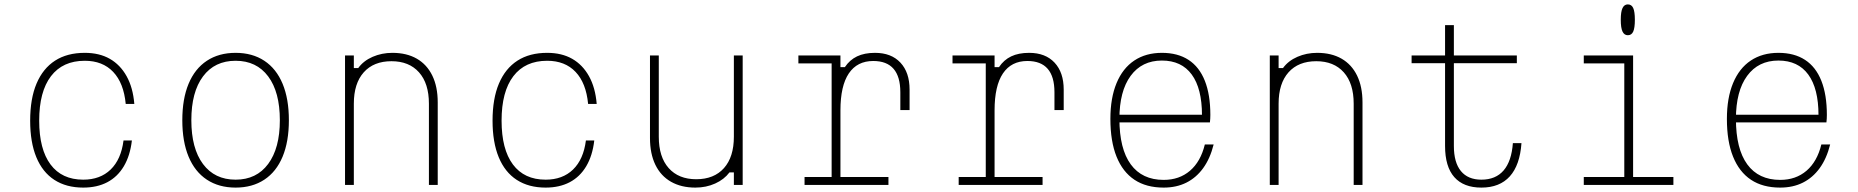

<svg xmlns="http://www.w3.org/2000/svg" viewBox="-20 -840 8440 872"><path d="M358 12Q281 12 227 -23Q173 -58 145 -126Q117 -194 117 -292Q117 -392 146 -460.5Q175 -529 230 -564.5Q285 -600 365 -600Q431 -600 478.5 -573Q526 -546 555 -494Q584 -442 590 -368H551Q542 -463 494 -513.5Q446 -564 365 -564Q265 -564 211.5 -494Q158 -424 158 -292Q158 -162 209.5 -93Q261 -24 358 -24Q435 -24 482.5 -70Q530 -116 541 -202H579Q571 -133 542.5 -85Q514 -37 467.5 -12.5Q421 12 358 12Z M1050 12Q974 12 919.5 -24Q865 -60 836.5 -128.5Q808 -197 808 -294Q808 -391 836.5 -459.5Q865 -528 919.5 -564Q974 -600 1050 -600Q1126 -600 1180.5 -564Q1235 -528 1263.5 -459.5Q1292 -391 1292 -294Q1292 -197 1263.5 -128.5Q1235 -60 1180.5 -24Q1126 12 1050 12ZM1050 -24Q1145 -24 1198 -95.5Q1251 -167 1251 -294Q1251 -422 1198 -493Q1145 -564 1050 -564Q955 -564 902 -493Q849 -422 849 -294Q849 -166 902 -95Q955 -24 1050 -24Z M1547 0V-588H1587V-531H1607Q1631 -564 1672.5 -582Q1714 -600 1762 -600Q1827 -600 1873 -573.5Q1919 -547 1943.5 -496.5Q1968 -446 1968 -375V0H1928V-369Q1928 -461 1883 -511.5Q1838 -562 1758 -562Q1677 -562 1632 -511.5Q1587 -461 1587 -369V0Z M2458 12Q2381 12 2327 -23Q2273 -58 2245 -126Q2217 -194 2217 -292Q2217 -392 2246 -460.5Q2275 -529 2330 -564.5Q2385 -600 2465 -600Q2531 -600 2578.5 -573Q2626 -546 2655 -494Q2684 -442 2690 -368H2651Q2642 -463 2594 -513.5Q2546 -564 2465 -564Q2365 -564 2311.5 -494Q2258 -424 2258 -292Q2258 -162 2309.5 -93Q2361 -24 2458 -24Q2535 -24 2582.5 -70Q2630 -116 2641 -202H2679Q2671 -133 2642.5 -85Q2614 -37 2567.5 -12.5Q2521 12 2458 12Z M3353 -588V0H3313V-57H3293Q3269 -25 3228 -6.5Q3187 12 3138 12Q3074 12 3027.5 -14.5Q2981 -41 2956.5 -91.5Q2932 -142 2932 -213V-588H2972V-219Q2972 -127 3017 -76.5Q3062 -26 3142 -26Q3223 -26 3268 -76.5Q3313 -127 3313 -219V-588Z M3606 -588H3797V-535H3817Q3839 -568 3872.5 -584Q3906 -600 3954 -600Q4028 -600 4069.5 -555.5Q4111 -511 4111 -433V-340H4069V-421Q4069 -563 3946 -563Q3873 -563 3835 -506.5Q3797 -450 3797 -339V-36H4015V0H3634V-36H3757V-552H3606Z M4306 -588H4497V-535H4517Q4539 -568 4572.5 -584Q4606 -600 4654 -600Q4728 -600 4769.5 -555.5Q4811 -511 4811 -433V-340H4769V-421Q4769 -563 4646 -563Q4573 -563 4535 -506.5Q4497 -450 4497 -339V-36H4715V0H4334V-36H4457V-552H4306Z M5050 -319H5453L5439 -317Q5439 -438 5392.5 -501.5Q5346 -565 5257 -565Q5166 -565 5115 -495.5Q5064 -426 5064 -300Q5064 -164 5115.5 -93.5Q5167 -23 5265 -23Q5336 -23 5384.5 -64.5Q5433 -106 5452 -184H5492Q5476 -120 5444.5 -76.5Q5413 -33 5368 -10.5Q5323 12 5265 12Q5186 12 5132.5 -23.5Q5079 -59 5051 -128.5Q5023 -198 5023 -300Q5023 -395 5051 -462.5Q5079 -530 5131.5 -565Q5184 -600 5257 -600Q5329 -600 5378 -568Q5427 -536 5452 -473Q5477 -410 5477 -318Q5477 -310 5476.5 -301Q5476 -292 5475 -284H5050Z M5747 0V-588H5787V-531H5807Q5831 -564 5872.5 -582Q5914 -600 5962 -600Q6027 -600 6073 -573.5Q6119 -547 6143.5 -496.5Q6168 -446 6168 -375V0H6128V-369Q6128 -461 6083 -511.5Q6038 -562 5958 -562Q5877 -562 5832 -511.5Q5787 -461 5787 -369V0Z M6583 -726V-588H6869V-553H6583V-177Q6583 -102 6615 -63Q6647 -24 6708 -24Q6773 -24 6809 -66Q6845 -108 6851 -190H6890Q6883 -90 6837 -39Q6791 12 6708 12Q6627 12 6585 -35.5Q6543 -83 6543 -177V-553H6391V-588H6543V-726Z M7173 -588H7397V-36H7580V0H7173V-36H7357V-552H7173ZM7373 -680Q7357 -680 7349 -696.5Q7341 -713 7341 -750Q7341 -787 7349 -803.5Q7357 -820 7373 -820Q7390 -820 7397.5 -803.5Q7405 -787 7405 -750Q7405 -713 7397.5 -696.5Q7390 -680 7373 -680Z M7850 -319H8253L8239 -317Q8239 -438 8192.5 -501.5Q8146 -565 8057 -565Q7966 -565 7915 -495.5Q7864 -426 7864 -300Q7864 -164 7915.5 -93.5Q7967 -23 8065 -23Q8136 -23 8184.5 -64.5Q8233 -106 8252 -184H8292Q8276 -120 8244.5 -76.5Q8213 -33 8168 -10.5Q8123 12 8065 12Q7986 12 7932.5 -23.5Q7879 -59 7851 -128.5Q7823 -198 7823 -300Q7823 -395 7851 -462.5Q7879 -530 7931.5 -565Q7984 -600 8057 -600Q8129 -600 8178 -568Q8227 -536 8252 -473Q8277 -410 8277 -318Q8277 -310 8276.5 -301Q8276 -292 8275 -284H7850Z"/></svg>

Font: Martian Mono SemiExpanded Thin
Style: Regular
Weight: 250
Monospace: yes
Version: Version 0.930